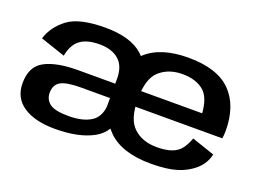

<svg xmlns="http://www.w3.org/2000/svg" viewBox="-93 -810 1385 1028"><g transform="rotate(20 600.0 -295.5)"><path d="M641 -199.5V-348.5Q641 -469 570 -532.5Q499 -596 354.5 -596Q207 -596 141.5 -546.5Q76 -497 54.5 -426L195.5 -378.5Q207.5 -444 246.5 -472.8Q285.5 -501.5 356 -501.5Q425.5 -501.5 465.8 -467Q506 -432.5 506 -360V-170L527 -156.5ZM284.5 6Q419 6 501.2 -38.8Q583.5 -83.5 589.5 -186L507.5 -227Q507.5 -147 460 -115.2Q412.5 -83.5 330.5 -83.5Q250.5 -83.5 221.5 -106.2Q192.5 -129 192.5 -166.5Q192.5 -212 225.2 -231Q258 -250 342 -250Q411.5 -250 513 -250V-332Q383 -332 294 -332Q173 -332 105.8 -296.5Q38.5 -261 38.5 -166Q38.5 -81.5 104.2 -37.8Q170 6 284.5 6ZM830.5 5.5V-88.5Q747 -88.5 697.5 -135.5Q647.5 -181.5 647.5 -295.5Q647.5 -413 698 -458Q749 -503.5 827.5 -503.5Q908 -503.5 954 -462Q991.5 -425.5 997.5 -342H633V-253H1144.5Q1148 -272.5 1148 -297Q1148 -440 1070 -519Q992 -597 827.5 -597Q668.5 -597 586.5 -520Q504.5 -443 504.5 -296Q504.5 -152.5 585.5 -73Q666 5.5 830.5 5.5ZM830.5 -88.5V5.5Q921 5.5 977.5 -12Q1035 -29.5 1076 -66Q1116.5 -102 1128.5 -155L998.5 -199Q986.5 -164.5 967 -138Q947.5 -112 913 -100Q879 -88.5 830.5 -88.5Z"/></g></svg>

Font: Anybody SemiExpanded SemiBold
Style: Regular
Weight: 600
Width: 6
Designer: Tyler Finck
Foundry: Etcetera Type Company
Version: Version 1.113;gftools[0.9.25]